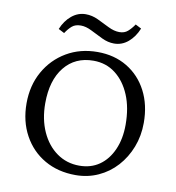

<svg xmlns="http://www.w3.org/2000/svg" viewBox="-84 -823 833 907"><g transform="rotate(10 332.5 -369.5)"><path d="M337.9 8.8Q253.9 8.8 189.5 -28.3Q125 -65.4 88.4 -132.3Q51.8 -199.2 51.8 -285.2Q51.8 -371.1 89.4 -438Q127 -504.9 192.4 -543.5Q257.8 -582 340.8 -582Q421.9 -582 483.4 -544.9Q544.9 -507.8 579.1 -441.9Q613.3 -376 613.3 -290Q613.3 -227.5 592.3 -173.3Q571.3 -119.1 534.2 -78.1Q497.1 -37.1 446.8 -14.2Q396.5 8.8 337.9 8.8ZM347.7 -38.1Q403.3 -38.1 443.8 -66.4Q484.4 -94.7 507.3 -146.5Q530.3 -198.2 530.3 -266.6Q530.3 -347.7 504.9 -408.2Q479.5 -468.8 434.6 -503.4Q389.6 -538.1 329.1 -538.1Q241.2 -538.1 189.9 -474.6Q138.7 -411.1 138.7 -300.8Q138.7 -224.6 165.5 -165Q192.4 -105.5 239.7 -71.8Q287.1 -38.1 347.7 -38.1ZM495.1 -741.2 523.4 -726.6Q506.8 -685.5 477.1 -660.2Q447.3 -634.8 409.2 -634.8Q379.9 -634.8 350.6 -648.9Q321.3 -663.1 293.5 -677.2Q265.6 -691.4 241.2 -691.4Q214.8 -691.4 199.2 -678.2Q183.6 -665 168.9 -642.6L140.6 -657.2Q157.2 -698.2 187.5 -723.1Q217.8 -748 254.9 -748Q285.2 -748 314 -734.4Q342.8 -720.7 371.1 -706.5Q399.4 -692.4 424.8 -692.4Q449.2 -692.4 464.8 -706.1Q480.5 -719.7 495.1 -741.2Z"/></g></svg>

Font: Crimson Pro Light
Style: Regular
Weight: 300
Designer: Jacques Le Bailly
Foundry: Baron von Fonthausen
Version: Version 1.003